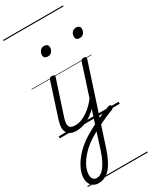

<svg xmlns="http://www.w3.org/2000/svg" viewBox="-365 -1099 1389 1708"><g transform="rotate(-30 329.0 -245.5)"><path d="M163 17Q130 17 107 6.5Q84 -4 71.5 -25Q59 -46 59.5 -76.5Q60 -107 73 -148L185 -494Q189 -506 195.5 -510.5Q202 -515 216 -515Q233 -515 239 -509Q245 -503 241 -491L126 -140Q108 -84 119 -57.5Q130 -31 179 -31Q188 -31 192 -23.5Q196 -16 194.5 -7Q193 2 185.5 9.5Q178 17 163 17ZM272 -683Q255 -683 243.5 -692Q232 -701 232 -719Q232 -743 247 -762.5Q262 -782 290 -782Q307 -782 318.5 -773Q330 -764 330 -745Q330 -722 315.5 -702.5Q301 -683 272 -683ZM164 17Q154 17 149 9.5Q144 2 146 -7Q148 -16 156.5 -23.5Q165 -31 180 -31Q212 -31 244.5 -43.5Q277 -56 308 -78Q339 -100 366 -127.5Q393 -155 413 -185Q421 -196 430 -194Q439 -192 443.5 -184Q448 -176 441 -165Q420 -131 390.5 -98.5Q361 -66 325 -40Q289 -14 248 1.5Q207 17 164 17ZM368 35Q388 25 408.5 15Q429 5 448 -3.5Q467 -12 485 -18.5Q503 -25 519 -31Q530 -35 536.5 -30.5Q543 -26 544.5 -17Q546 -8 542.5 0Q539 8 529 12Q511 18 490 26.5Q469 35 447 45Q425 55 402.5 66Q380 77 358 89ZM102 519Q73 519 51.5 506.5Q30 494 18 471Q6 448 6 417Q6 378 23 335Q40 292 71.5 249.5Q103 207 147 168Q191 129 246 97Q267 84 289.5 72.5Q312 61 334 49L510 -494Q514 -506 520.5 -510.5Q527 -515 540 -515Q559 -515 563.5 -507.5Q568 -500 564 -488L315 276Q295 339 272 385Q249 431 223.5 460.5Q198 490 167.5 504.5Q137 519 102 519ZM110 471Q131 471 150.5 459.5Q170 448 189 424Q208 400 226.5 362.5Q245 325 262 273L314 110Q300 118 286 126Q272 134 258 142Q213 171 176.5 204.5Q140 238 114 274Q88 310 74.5 345.5Q61 381 61 414Q61 431 67 444Q73 457 84 464Q95 471 110 471ZM600 -683Q582 -683 571 -692.5Q560 -702 560 -719Q560 -745 575.5 -763.5Q591 -782 618 -782Q636 -782 647 -772.5Q658 -763 658 -745Q658 -720 642.5 -701.5Q627 -683 600 -683ZM0 490H616V500H0ZM0 -20H616V0H0ZM0 -505H616V-500H0ZM0 -1010H616V-1000H0Z"/></g></svg>

Font: Playwrite RO Guides
Style: Regular
Weight: 400
Designer: Veronika Burian, José Scaglione
Foundry: TypeTogether
Version: Version 1.003